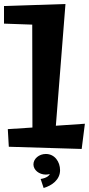

<svg xmlns="http://www.w3.org/2000/svg" viewBox="-41 -731 447 959"><path d="M238 -103 286 -711 -21 -701V-613L120 -608L121 -94L-2 -86L3 2L367 13L383 -113ZM177 208C218 196 259 167 259 119C259 78 233 38 188 38C154 38 126 62 126 90C126 118 154 141 188 141C195 141 202 140 208 138C205 145 194 158 162 163Z"/></svg>

Font: Peralta
Style: Regular
Weight: 400
Designer: Astigmatic (AOETI)
Foundry: Astigmatic (AOETI)
Version: Version 1.000